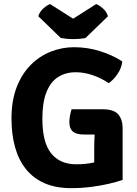

<svg xmlns="http://www.w3.org/2000/svg" viewBox="-20 -936 693 970"><path d="M597.5 -626Q595 -593.5 573.8 -562.2Q552.5 -531 529 -516Q492.5 -541 449 -556Q405.5 -571 362.5 -571Q311.5 -571 273.5 -546.8Q235.5 -522.5 214.8 -470.8Q194 -419 194 -336Q194 -217 238.2 -161.5Q282.5 -106 365.5 -106Q414.5 -106 454.5 -115.2Q494.5 -124.5 519.5 -132.5L599.5 -27Q570.5 -17 530 -7.5Q489.5 2 441 8.2Q392.5 14.5 339 14.5Q261.5 14.5 204.8 -10.5Q148 -35.5 111 -81.8Q74 -128 56 -192.8Q38 -257.5 38 -337Q38 -428.5 64.5 -496.2Q91 -564 136 -608.8Q181 -653.5 237.5 -675.5Q294 -697.5 354 -697.5Q422 -697.5 484.8 -677.8Q547.5 -658 597.5 -626ZM456 -188Q456 -223.5 458.5 -262Q461 -300.5 470 -332.5L599.5 -289.5V-27L456 -25ZM498 -384Q555.5 -384 577.5 -357.8Q599.5 -331.5 599.5 -289.5V-256.5H404Q380 -256.5 363.5 -262.5Q347 -268.5 338.8 -282.5Q330.5 -296.5 330.5 -320.5Q330.5 -336 333.8 -353Q337 -370 341.5 -384ZM466 -915.5Q481 -910 499.8 -893.5Q518.5 -877 525.5 -854L412 -744Q399.5 -741.5 383 -740Q366.5 -738.5 349.5 -738.5Q332.5 -738.5 316.2 -740Q300 -741.5 287 -744L173.5 -854Q180.5 -877 199.2 -893.5Q218 -910 233 -915.5L349.5 -841.5Z"/></svg>

Font: Signika Negative
Style: Bold
Weight: 700
Designer: Anna Giedry
Foundry: Anna Giedry
Version: Version 2.001